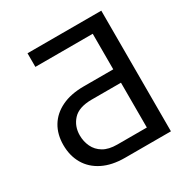

<svg xmlns="http://www.w3.org/2000/svg" viewBox="-164 -849 951 984"><g transform="rotate(-30 311.5 -357.0)"><path d="M567.9 0H296.4Q219.7 0 165.5 -27.1Q111.3 -54.2 83.3 -102.5Q55.2 -150.9 55.2 -214.4Q55.2 -277.3 83.3 -324Q111.3 -370.6 165.3 -396.7Q219.2 -422.9 296.4 -422.9H470.7V-633.3H131.3V-713.9H567.9ZM470.7 -78.6V-343.8H296.4Q220.7 -343.3 186.8 -306.2Q152.8 -269 152.8 -215.3Q152.8 -179.2 167.7 -147.7Q182.6 -116.2 214.1 -97.4Q245.6 -78.6 296.4 -78.6Z"/></g></svg>

Font: V-Inter
Style: Regular-375
Weight: 375
Designer: Rasmus Andersson
Foundry: rsms
Version: Version 4.000;git-4146feb